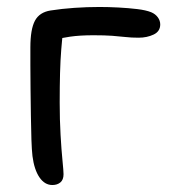

<svg xmlns="http://www.w3.org/2000/svg" viewBox="-20 -520 484 550"><path d="M130 10Q108 10 93 -12Q78 -34 73 -73Q71 -90 70 -120Q69 -150 68.5 -187.5Q68 -225 67.5 -263Q67 -301 67 -333Q67 -365 67 -384Q67 -436 80 -460.5Q93 -485 125 -490Q157 -495 193 -497.5Q229 -500 265 -500Q291 -500 319.5 -498.5Q348 -497 373 -494Q398 -491 413 -485Q425 -480 432 -470.5Q439 -461 439 -450Q439 -430 420 -421Q401 -412 377 -412Q356 -412 339 -414Q322 -416 301 -417.5Q280 -419 248 -419Q209 -419 181 -415Q153 -411 120 -403L161 -435Q158 -409 155.5 -378.5Q153 -348 152 -310.5Q151 -273 151 -226Q151 -177 153.5 -133.5Q156 -90 159 -60Q162 -30 162 -21Q162 -5 153 2.5Q144 10 130 10Z"/></svg>

Font: Shantell Sans
Style: Regular
Weight: 400
Designer: Stephen Nixon, Anya Danilova, Shantell Martin
Foundry: Arrow Type
Version: Version 1.008;[ac192a2d6]